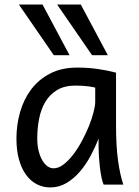

<svg xmlns="http://www.w3.org/2000/svg" viewBox="-20 -801 602 833"><path d="M393.1 -420.9Q387.2 -422.4 379.9 -423.8Q372.6 -425.3 362.5 -426.5Q352.5 -427.7 339.1 -428.7Q325.7 -429.7 307.6 -429.7Q259.8 -429.7 227.8 -410.4Q195.8 -391.1 176.8 -359.1Q157.7 -327.1 149.7 -285.6Q141.6 -244.1 141.6 -200.2Q141.6 -171.9 147.2 -148.2Q152.8 -124.5 162.6 -107.2Q172.4 -89.8 185.1 -80.3Q197.8 -70.8 212.4 -70.8Q233.9 -70.8 255.6 -87.4Q277.3 -104 297.4 -130.1Q317.4 -156.2 335 -188.7Q352.5 -221.2 365.5 -253.2Q378.4 -285.2 385.7 -313.5Q393.1 -341.8 393.1 -358.9ZM429.7 0Q424.3 -11.7 420.2 -32.2Q416 -52.7 413.3 -75.9Q410.6 -99.1 409.2 -122.1Q407.7 -145 407.7 -161.1V-200.2Q393.1 -162.1 372.8 -124.3Q352.5 -86.4 326.4 -56.2Q300.3 -25.9 268.1 -6.8Q235.8 12.2 197.8 12.2Q167 12.2 140.1 -1.5Q113.3 -15.1 93.5 -42Q73.7 -68.8 62.5 -108.6Q51.3 -148.4 51.3 -200.2Q51.3 -258.3 66.9 -313.7Q82.5 -369.1 114.7 -412.4Q147 -455.6 196.8 -481.7Q246.6 -507.8 314.9 -507.8Q362.3 -507.8 404.3 -501.7Q446.3 -495.6 483.4 -485.8V-258.8Q483.4 -166.5 492.2 -103.8Q501 -41 515.1 0ZM330.6 -781.2 447.8 -561.5H379.4L228 -781.2ZM164.6 -781.2 281.7 -561.5H213.4L62 -781.2Z"/></svg>

Font: Andika Compact
Style: Regular
Weight: 400
Designer: Victor Gaultney, Annie Olsen, Julie Remington, Don Collingsworth, Eric Hays, Becca Hirsbrunner
Foundry: SIL International
Version: Version 5.000 ; LnSpcTght